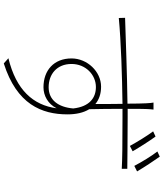

<svg xmlns="http://www.w3.org/2000/svg" viewBox="57 -902 885 1040"><g transform="rotate(90 500.0 -381.5)"><path d="M573 -770H535C536 -766 539 -743 539 -730C540 -710 541 -672 541 -629C373 -627 182 -619 76 -616L77 -582C204 -594 390 -600 542 -602C543 -544 543 -484 543 -455C519 -475 488 -486 449 -486C367 -486 296 -411 296 -326C296 -230 361 -174 452 -174C498 -174 542 -198 566 -245C549 -118 467 -26 295 16L323 41C544 -29 599 -164 599 -304C599 -351 590 -391 571 -422C570 -469 569 -538 569 -602C586 -602 603 -602 619 -602C765 -602 844 -601 894 -598V-628C855 -628 760 -630 618 -630C602 -630 586 -630 569 -630C569 -671 569 -708 570 -730C570 -739 572 -764 573 -770ZM326 -326C326 -403 385 -458 451 -458C509 -458 557 -424 567 -335C560 -255 522 -202 452 -202C382 -202 326 -246 326 -326ZM719 -781 691 -768C715 -736 748 -682 770 -642L799 -657C777 -695 742 -750 719 -781ZM828 -804 800 -791C825 -759 856 -708 878 -666L908 -681C884 -722 850 -773 828 -804Z"/></g></svg>

Font: Source Han Sans JP ExtraLight
Style: Regular
Weight: 250
Designer: Ryoko NISHIZUKA 西塚涼子 (kana, bopomofo & ideographs); Paul D. Hunt (Latin, Greek & Cyrillic); Sandoll Communications 산돌커뮤니
Foundry: Adobe
Version: Version 2.001;hotconv 1.0.107;makeotfexe 2.5.65593